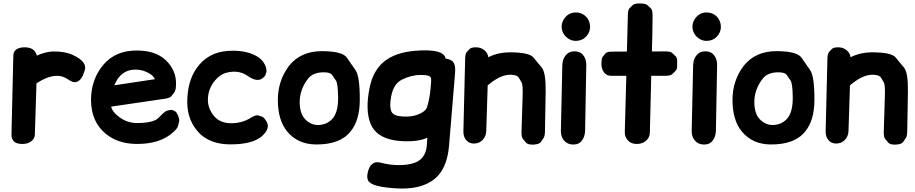

<svg xmlns="http://www.w3.org/2000/svg" viewBox="-20 -806 5254 1103"><path d="M120.6 -534.2Q92.3 -534.2 74.7 -522.5Q57.1 -509.8 56.6 -488.8L45.9 -33.2Q45.4 -6.8 61 7.3Q75.2 20.5 106 21Q137.7 21.5 156.7 7.8Q179.2 -8.3 180.2 -31.2L189.5 -327.1Q238.8 -359.4 277.3 -367.2Q326.7 -377.4 362.3 -355Q389.6 -337.9 396 -335.9Q413.1 -331.1 428.2 -338.9Q443.8 -347.2 454.6 -369.6Q458.5 -377 466.3 -400.4Q483.9 -450.7 398.4 -490.2Q354 -511.2 284.7 -510.3Q243.7 -509.3 191.4 -486.8Q185.5 -512.7 164.1 -524.9Q147.5 -534.2 120.6 -534.2Z M927.2 -238.8Q957 -243.2 965.3 -254.2Q973.6 -265.1 981.9 -275.9Q990.2 -286.6 991.2 -319.8Q994.1 -399.4 934.6 -458Q869.6 -522 743.7 -515.1Q622.1 -508.3 555.2 -409.7Q502.9 -332.5 502.9 -231.9Q503.4 -106.9 587.4 -37.6Q657.7 20 763.7 21Q901.4 22 976.1 -47.4Q999.5 -68.8 1002.7 -82Q1005.9 -95.2 1009 -108.4Q1012.2 -121.6 999.5 -149.4Q992.7 -163.6 985.8 -166.7Q979 -169.9 972.2 -173.1Q965.3 -176.3 949.7 -172.9Q935.5 -169.9 929 -164.6Q922.4 -159.2 915.5 -153.6Q908.7 -147.9 890.6 -128.9Q863.3 -100.1 769.5 -99.1Q708 -98.6 658.2 -138.7Q624 -166.5 618.2 -193.4ZM656.7 -354Q694.3 -406.2 758.8 -406.2Q801.8 -406.2 840.3 -382.8Q860.8 -370.1 870.1 -351.1L636.2 -315.9Q650.4 -344.7 656.7 -354Z M1302.2 -98.1Q1243.7 -100.1 1210.9 -137.7Q1172.9 -182.6 1174.3 -236.3Q1175.8 -294.9 1211.9 -339.8Q1242.7 -377.9 1279.3 -387.7Q1346.7 -406.2 1398.9 -372.6Q1454.6 -332 1486.8 -355.5Q1501.5 -366.2 1504.2 -374Q1506.8 -381.8 1509.5 -389.4Q1512.2 -397 1510.5 -405.3Q1508.8 -413.6 1507.1 -421.6Q1505.4 -429.7 1494.6 -446.8Q1473.1 -481 1413.1 -501.5Q1357.9 -518.6 1291 -513.7Q1172.9 -506.3 1107.9 -412.1Q1055.7 -335.9 1055.7 -218.3Q1056.2 -108.9 1129.9 -36.1Q1194.3 22.9 1301.3 23.4Q1430.2 23.9 1484.4 -23.4Q1534.2 -67.9 1511.7 -106.9Q1496.6 -132.8 1485.1 -136.2Q1473.6 -139.6 1461.9 -143.1Q1450.2 -146.5 1425.3 -131.8Q1422.9 -130.4 1420.4 -128.9Q1366.7 -96.2 1302.2 -98.1Z M1835 -390.6Q1876.5 -391.6 1887.7 -375.5Q1898.9 -359.4 1909.9 -343.3Q1920.9 -327.1 1922.4 -251Q1922.4 -245.6 1922.4 -239.7Q1921.9 -155.8 1886.2 -120.1Q1853.5 -87.9 1806.2 -87.9Q1766.1 -87.9 1733.9 -120.1Q1701.7 -152.3 1701.7 -220.7Q1702.1 -293 1750 -354.5Q1777.3 -389.2 1835 -390.6ZM1639.6 -426.8Q1576.2 -341.8 1576.2 -231.9Q1576.2 -115.2 1630.4 -49.8Q1691.9 23.4 1795.4 23.9Q1935.1 24.9 1994.6 -51.8Q2046.4 -114.7 2046.9 -231.9Q2047.4 -366.7 2022.5 -402.8Q1997.6 -439 1972.4 -475.1Q1947.3 -511.2 1832.5 -512.2Q1707.5 -513.2 1639.6 -426.8Z M2453.6 -298.8Q2451.2 -269.5 2445.8 -241.2Q2442.4 -222.2 2436.5 -201.7Q2433.1 -189 2431.6 -186.5L2431.2 -185.5L2430.7 -184.6Q2419.9 -162.6 2378.4 -147Q2343.3 -133.8 2293.9 -136.7Q2250.5 -138.7 2235.4 -155.3Q2217.8 -174.3 2223.1 -225.1Q2223.6 -228.5 2224.1 -231.4Q2233.9 -321.3 2290 -349.1Q2343.8 -375.5 2396.5 -375.5Q2429.2 -375.5 2442.4 -370.1Q2456.5 -364.7 2456.5 -353V-349.6V-348.6Q2458 -338.9 2453.6 -298.8ZM2541.5 -468.8Q2540.5 -468.8 2540 -468.8Q2531.2 -527.8 2364.3 -514.2Q2249.5 -504.4 2185.1 -451.2Q2124.5 -400.9 2104.5 -307.1Q2076.2 -173.8 2109.4 -93.8Q2140.1 -20 2240.2 -1Q2257.8 2.4 2277.3 3.9Q2377.9 11.7 2435.1 -15.1L2432.1 26.9Q2428.7 78.1 2398.4 107.4Q2373 131.8 2320.3 139.2Q2247.1 149.4 2166.5 128.4Q2136.2 120.6 2118.2 136.2Q2098.6 151.9 2091.3 191.4Q2086.9 217.3 2095.7 232.9Q2102.1 244.6 2126.5 254.9Q2162.6 270 2252 275.9Q2396.5 285.6 2474.6 223.6Q2548.3 165.5 2559.6 31.7L2594.2 -385.3Q2598.1 -429.7 2584 -449.2Q2572.3 -464.8 2541.5 -468.8Z M2714.8 -534.2Q2687 -534.2 2678.7 -525.4Q2670.4 -516.6 2661.9 -507.6Q2653.3 -498.5 2652.3 -472.2L2642.1 -51.8Q2641.6 -22 2656.7 -2.9Q2673.3 18.1 2700.7 18.6Q2731 19 2751 -0.5Q2772.5 -21.5 2773.4 -53.7L2781.7 -315.4Q2856.9 -380.4 2918.5 -376.5Q2951.2 -374.5 2959.5 -360.8Q2967.8 -347.2 2976.1 -333.5Q2984.4 -319.8 2982.4 -257.3L2976.1 -51.3Q2975.1 -18.6 2984.1 -7.8Q2993.2 2.9 3002.2 13.7Q3011.2 24.4 3038.6 24.9Q3043.9 24.9 3049.8 24.4Q3079.1 21.5 3086.9 10Q3094.7 -1.5 3102.5 -12.7Q3110.4 -23.9 3110.8 -54.7L3114.7 -280.3Q3116.2 -388.7 3092.3 -417.7Q3068.4 -446.8 3044.4 -475.8Q3020.5 -504.9 2912.1 -505.4Q2839.8 -505.4 2785.2 -477.1Q2782.2 -502.9 2760.7 -519Q2740.7 -534.2 2714.8 -534.2Z M3230 -488.3Q3211.4 -466.8 3210.4 -431.6L3202.1 -54.2Q3201.7 -20 3220.2 1Q3238.8 23.9 3273.4 24.4Q3306.6 24.4 3323.7 0.5Q3340.8 -22 3341.3 -57.1L3348.1 -431.6Q3348.6 -465.3 3332 -486.8Q3314.9 -510.7 3282.2 -511.2Q3248.5 -511.7 3230 -488.3ZM3286.6 -734.4Q3264.2 -734.4 3244.6 -722.2Q3228 -710.4 3217.3 -692.4Q3206.5 -673.8 3206.5 -652.8Q3206.5 -630.4 3218.3 -611.3Q3229 -593.8 3246.6 -583Q3264.2 -571.8 3284.7 -571.3H3287.6Q3308.1 -571.3 3324.7 -579.6Q3340.8 -586.9 3353.5 -603.5Q3367.7 -622.6 3369.6 -646V-647V-652.8Q3369.6 -672.9 3360.8 -690.4Q3350.1 -711.9 3329.6 -723.6Q3311 -734.4 3288.6 -734.4Z M3655.3 -786.1Q3624.5 -786.1 3615.2 -777.1Q3606 -768.1 3596.7 -759Q3587.4 -750 3586.9 -720.2L3581.5 -509.8Q3534.2 -509.3 3494.1 -509.3Q3466.8 -509.3 3459 -499.8Q3451.2 -490.2 3443.1 -480.7Q3435.1 -471.2 3435.1 -439.5Q3435.1 -409.2 3450.2 -389.6Q3464.8 -370.6 3490.2 -370.6H3578.1L3569.3 -47.9Q3568.8 -19 3586.4 -0.5Q3604 20.5 3635.7 21Q3670.9 21.5 3691.9 2Q3712.9 -16.1 3713.4 -46.4L3721.2 -370.6H3802.2Q3832.5 -370.6 3842 -380.1Q3851.6 -389.6 3860.8 -398.9Q3870.1 -408.2 3870.1 -424.8Q3870.1 -441.4 3870.1 -458Q3870.1 -474.6 3860.4 -483.9Q3850.6 -493.2 3840.8 -502.2Q3831.1 -511.2 3799.3 -510.7L3725.1 -510.3Q3728 -605 3729 -716.8Q3729 -748.5 3719 -758.1Q3709 -767.6 3698.7 -776.9Q3688.5 -786.1 3655.3 -786.1Z M3981.4 -488.3Q3962.9 -466.8 3961.9 -431.6L3953.6 -54.2Q3953.1 -20 3971.7 1Q3990.2 23.9 4024.9 24.4Q4058.1 24.4 4075.2 0.5Q4092.3 -22 4092.8 -57.1L4099.6 -431.6Q4100.1 -465.3 4083.5 -486.8Q4066.4 -510.7 4033.7 -511.2Q4000 -511.7 3981.4 -488.3ZM4038.1 -734.4Q4015.6 -734.4 3996.1 -722.2Q3979.5 -710.4 3968.8 -692.4Q3958 -673.8 3958 -652.8Q3958 -630.4 3969.7 -611.3Q3980.5 -593.8 3998 -583Q4015.6 -571.8 4036.1 -571.3H4039.1Q4059.6 -571.3 4076.2 -579.6Q4092.3 -586.9 4105 -603.5Q4119.1 -622.6 4121.1 -646V-647V-652.8Q4121.1 -672.9 4112.3 -690.4Q4101.6 -711.9 4081.1 -723.6Q4062.5 -734.4 4040 -734.4Z M4446.8 -390.6Q4488.3 -391.6 4499.5 -375.5Q4510.7 -359.4 4521.7 -343.3Q4532.7 -327.1 4534.2 -251Q4534.2 -245.6 4534.2 -239.7Q4533.7 -155.8 4498 -120.1Q4465.3 -87.9 4418 -87.9Q4377.9 -87.9 4345.7 -120.1Q4313.5 -152.3 4313.5 -220.7Q4314 -293 4361.8 -354.5Q4389.2 -389.2 4446.8 -390.6ZM4251.5 -426.8Q4188 -341.8 4188 -231.9Q4188 -115.2 4242.2 -49.8Q4303.7 23.4 4407.2 23.9Q4546.9 24.9 4606.4 -51.8Q4658.2 -114.7 4658.7 -231.9Q4659.2 -366.7 4634.3 -402.8Q4609.4 -439 4584.2 -475.1Q4559.1 -511.2 4444.3 -512.2Q4319.3 -513.2 4251.5 -426.8Z M4795.9 -534.2Q4768.1 -534.2 4759.8 -525.4Q4751.5 -516.6 4742.9 -507.6Q4734.4 -498.5 4733.4 -472.2L4723.1 -51.8Q4722.7 -22 4737.8 -2.9Q4754.4 18.1 4781.7 18.6Q4812 19 4832 -0.5Q4853.5 -21.5 4854.5 -53.7L4862.8 -315.4Q4938 -380.4 4999.5 -376.5Q5032.2 -374.5 5040.5 -360.8Q5048.8 -347.2 5057.1 -333.5Q5065.4 -319.8 5063.5 -257.3L5057.1 -51.3Q5056.2 -18.6 5065.2 -7.8Q5074.2 2.9 5083.3 13.7Q5092.3 24.4 5119.6 24.9Q5125 24.9 5130.9 24.4Q5160.2 21.5 5168 10Q5175.8 -1.5 5183.6 -12.7Q5191.4 -23.9 5191.9 -54.7L5195.8 -280.3Q5197.3 -388.7 5173.3 -417.7Q5149.4 -446.8 5125.5 -475.8Q5101.6 -504.9 4993.2 -505.4Q4920.9 -505.4 4866.2 -477.1Q4863.3 -502.9 4841.8 -519Q4821.8 -534.2 4795.9 -534.2Z"/></svg>

Font: Comic Relief
Style: Bold
Weight: 700
Designer: Jeff Davis
Foundry: Loudifier
Version: Version 1.200; ttfautohint (v1.8.4.7-5d5b)